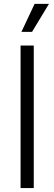

<svg xmlns="http://www.w3.org/2000/svg" viewBox="-20 -960 277 980"><path d="M152.3 -727.5V0H85V-727.5ZM89.4 -797.4 156.7 -940.4H230L143.6 -797.4Z"/></svg>

Font: Inter 24pt Light
Style: Regular
Weight: 300
Designer: Rasmus Andersson
Foundry: rsms
Version: Version 4.001;git-66647c0bb